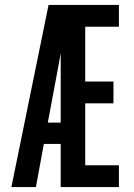

<svg xmlns="http://www.w3.org/2000/svg" viewBox="-20 -755 540 775"><path d="M26 0 126 -490 176 -735H460V-647H324V-426H438V-338H324V-88H460V0H225V-174H157L125 0ZM173 -260H225V-540Q223 -528 220.5 -515.5Q218 -503 216 -490Z"/></svg>

Font: Iosevka SS18 Semibold
Style: Regular
Weight: 600
Monospace: yes
Designer: Belleve Invis
Foundry: Belleve Invis
Version: Version 25.1.1; ttfautohint (v1.8.4)